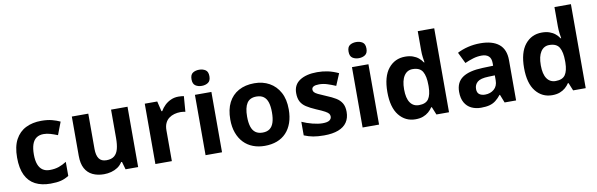

<svg xmlns="http://www.w3.org/2000/svg" viewBox="-50 -1231 5322 1711"><g transform="rotate(-10 2610.5 -375.0)"><path d="M300 10Q219 10 162 -19.5Q105 -49 75 -111Q45 -173 45 -270Q45 -370 79 -433Q113 -496 173.5 -526Q234 -556 313 -556Q369 -556 410.5 -545Q452 -534 483 -519L439 -404Q404 -418 373.5 -427Q343 -436 313 -436Q274 -436 248 -417.5Q222 -399 209.5 -362.5Q197 -326 197 -271Q197 -217 210.5 -181.5Q224 -146 250 -128.5Q276 -111 313 -111Q360 -111 396 -123.5Q432 -136 466 -158V-31Q432 -9 394.5 0.5Q357 10 300 10Z M1093 -546V0H979L959 -70H951Q934 -42 907.5 -24.5Q881 -7 849 1.5Q817 10 783 10Q725 10 681 -11Q637 -32 613 -76Q589 -120 589 -190V-546H738V-227Q738 -169 759 -139Q780 -109 826 -109Q872 -109 897.5 -130Q923 -151 933.5 -191Q944 -231 944 -289V-546Z M1554 -556Q1565 -556 1580 -555Q1595 -554 1604 -552L1593 -412Q1586 -414 1572.5 -415.5Q1559 -417 1549 -417Q1520 -417 1493 -409.5Q1466 -402 1444.5 -386Q1423 -370 1410.5 -343.5Q1398 -317 1398 -278V0H1249V-546H1362L1384 -454H1391Q1407 -482 1431 -505Q1455 -528 1486.5 -542Q1518 -556 1554 -556Z M1852 -546V0H1703V-546ZM1778 -760Q1811 -760 1835 -744.5Q1859 -729 1859 -687Q1859 -646 1835 -630Q1811 -614 1778 -614Q1744 -614 1720.5 -630Q1697 -646 1697 -687Q1697 -729 1720.5 -744.5Q1744 -760 1778 -760Z M2504 -274Q2504 -206 2485.5 -153Q2467 -100 2432.5 -63.5Q2398 -27 2349 -8.5Q2300 10 2238 10Q2181 10 2132.5 -8.5Q2084 -27 2049 -63.5Q2014 -100 1994.5 -153Q1975 -206 1975 -274Q1975 -365 2007 -427.5Q2039 -490 2099 -523Q2159 -556 2241 -556Q2318 -556 2377 -523Q2436 -490 2470 -427.5Q2504 -365 2504 -274ZM2127 -274Q2127 -220 2138.5 -183.5Q2150 -147 2175 -128.5Q2200 -110 2240 -110Q2280 -110 2304.5 -128.5Q2329 -147 2340.5 -183.5Q2352 -220 2352 -274Q2352 -328 2340.5 -364Q2329 -400 2304 -418Q2279 -436 2239 -436Q2180 -436 2153.5 -395.5Q2127 -355 2127 -274Z M3008 -162Q3008 -107 2982 -68.5Q2956 -30 2904 -10Q2852 10 2775 10Q2718 10 2677 2.5Q2636 -5 2595 -22V-145Q2639 -125 2690 -112Q2741 -99 2780 -99Q2824 -99 2842.5 -112Q2861 -125 2861 -146Q2861 -160 2853.5 -171Q2846 -182 2821 -196Q2796 -210 2743 -232Q2692 -254 2659 -275.5Q2626 -297 2610 -327.5Q2594 -358 2594 -404Q2594 -480 2653 -518Q2712 -556 2810 -556Q2861 -556 2907 -546Q2953 -536 3002 -513L2957 -406Q2917 -423 2881 -434.5Q2845 -446 2808 -446Q2775 -446 2758.5 -437Q2742 -428 2742 -410Q2742 -397 2750.5 -386.5Q2759 -376 2783.5 -364Q2808 -352 2856 -332Q2903 -313 2937 -292.5Q2971 -272 2989.5 -241.5Q3008 -211 3008 -162Z M3273 -546V0H3124V-546ZM3199 -760Q3232 -760 3256 -744.5Q3280 -729 3280 -687Q3280 -646 3256 -630Q3232 -614 3199 -614Q3165 -614 3141.5 -630Q3118 -646 3118 -687Q3118 -729 3141.5 -744.5Q3165 -760 3199 -760Z M3602 10Q3511 10 3453.5 -61.5Q3396 -133 3396 -272Q3396 -412 3454 -484Q3512 -556 3606 -556Q3645 -556 3675 -545.5Q3705 -535 3726.5 -517Q3748 -499 3763 -476H3768Q3765 -492 3761 -522.5Q3757 -553 3757 -585V-760H3906V0H3792L3763 -71H3757Q3743 -49 3721.5 -30.5Q3700 -12 3671 -1Q3642 10 3602 10ZM3654 -109Q3716 -109 3741 -145.5Q3766 -182 3767 -255V-271Q3767 -351 3742.5 -393Q3718 -435 3652 -435Q3603 -435 3575 -392.5Q3547 -350 3547 -270Q3547 -190 3575 -149.5Q3603 -109 3654 -109Z M4286 -557Q4396 -557 4454.5 -509.5Q4513 -462 4513 -364V0H4409L4380 -74H4376Q4353 -45 4328.5 -26Q4304 -7 4272.5 1.5Q4241 10 4195 10Q4147 10 4108.5 -8.5Q4070 -27 4048 -65.5Q4026 -104 4026 -163Q4026 -250 4087 -291.5Q4148 -333 4270 -337L4365 -340V-364Q4365 -407 4342.5 -427Q4320 -447 4280 -447Q4240 -447 4202 -435.5Q4164 -424 4126 -407L4077 -508Q4121 -531 4174.5 -544Q4228 -557 4286 -557ZM4307 -251Q4235 -249 4207 -225Q4179 -201 4179 -162Q4179 -128 4199 -113.5Q4219 -99 4251 -99Q4299 -99 4332 -127.5Q4365 -156 4365 -208V-253Z M4839 10Q4748 10 4690.5 -61.5Q4633 -133 4633 -272Q4633 -412 4691 -484Q4749 -556 4843 -556Q4882 -556 4912 -545.5Q4942 -535 4963.5 -517Q4985 -499 5000 -476H5005Q5002 -492 4998 -522.5Q4994 -553 4994 -585V-760H5143V0H5029L5000 -71H4994Q4980 -49 4958.5 -30.5Q4937 -12 4908 -1Q4879 10 4839 10ZM4891 -109Q4953 -109 4978 -145.5Q5003 -182 5004 -255V-271Q5004 -351 4979.5 -393Q4955 -435 4889 -435Q4840 -435 4812 -392.5Q4784 -350 4784 -270Q4784 -190 4812 -149.5Q4840 -109 4891 -109Z"/></g></svg>

Font: Noto Sans Armenian
Style: Bold
Weight: 700
Version: Version 2.007